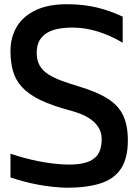

<svg xmlns="http://www.w3.org/2000/svg" viewBox="-20 -873 646 903"><path d="M292.7 10Q227.3 8 160.2 -4.3Q93 -16.7 29.3 -38.7V-150Q95.7 -128 159.8 -115Q224 -102 288.7 -99.3Q333.3 -98 363.3 -103.7Q393.3 -109.3 411.7 -120.5Q430 -131.7 439.7 -146Q449.3 -160.3 453.3 -176.7Q457.3 -193 458 -208.7Q460 -242.7 447.2 -266.8Q434.3 -291 412.2 -307.8Q390 -324.7 364.7 -335Q339.3 -345.3 316 -351.7Q227.3 -375 171.2 -402Q115 -429 84 -462.8Q53 -496.7 41.2 -538.5Q29.3 -580.3 29.3 -633Q29.3 -698.3 59.8 -748.7Q90.3 -799 152.2 -827Q214 -855 306.3 -853Q375.7 -852 435.2 -837.8Q494.7 -823.7 557 -794.7V-672Q502.3 -705 441.7 -724.2Q381 -743.3 321.7 -743.3Q285.7 -743.3 254.7 -737.7Q223.7 -732 201 -718.3Q178.3 -704.7 165.5 -682Q152.7 -659.3 152.7 -624.3Q152.7 -589.3 166.5 -565Q180.3 -540.7 206.8 -523.7Q233.3 -506.7 270.7 -493Q308 -479.3 355.7 -465Q437.7 -440 487.2 -408.7Q536.7 -377.3 559 -330.7Q581.3 -284 581.3 -212.7Q581.3 -129.7 549.7 -80.8Q518 -32 454 -11Q390 10 292.7 10Z"/></svg>

Font: Matangi Light
Style: Regular
Weight: 300
Designer: Prashant Pant
Foundry: The Graphic Ant
Version: Version 3.002